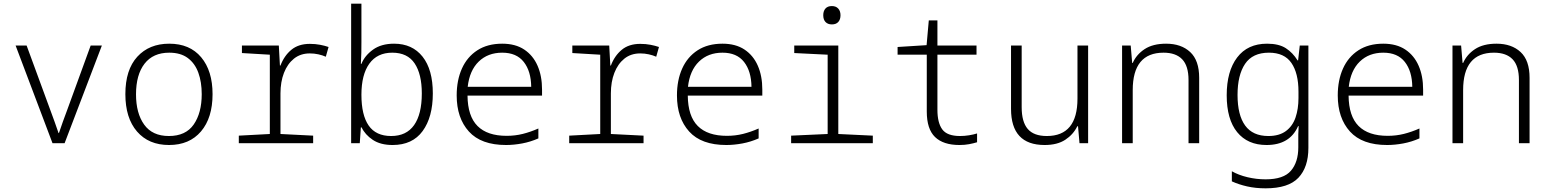

<svg xmlns="http://www.w3.org/2000/svg" viewBox="-20 -780 8440 1046"><path d="M266 0 65 -532H125L255 -178Q267 -146 277.5 -116.5Q288 -87 299 -55H301Q312 -87 322.5 -117Q333 -147 345 -178L474 -532H535L332 0Z M901 10Q790 10 726.5 -63.5Q663 -137 663 -267Q663 -400 728 -471Q793 -542 902 -542Q1014 -542 1076 -468Q1138 -394 1138 -267Q1138 -138 1075 -64Q1012 10 901 10ZM900 -39Q992 -39 1035.5 -102Q1079 -165 1079 -267Q1079 -333 1060.5 -384Q1042 -435 1003 -464Q964 -493 902 -493Q814 -493 767.5 -433Q721 -373 721 -266Q721 -163 765.5 -101Q810 -39 900 -39Z M1281 0V-41L1450 -50V-482L1298 -491V-532H1499L1505 -423H1508Q1528 -476 1567 -508.5Q1606 -541 1668 -541Q1698 -541 1724 -536Q1750 -531 1770 -524L1755 -471Q1737 -479 1714.5 -484Q1692 -489 1668 -489Q1617 -489 1581.5 -460.5Q1546 -432 1527 -383Q1508 -334 1508 -271V-50L1686 -41V0Z M2119 10Q2053 10 2011 -18Q1969 -46 1950 -86H1946L1940 0H1893V-760H1949V-551Q1949 -524 1948.5 -493Q1948 -462 1946 -432H1949Q1967 -477 2012 -509.5Q2057 -542 2127 -542Q2226 -542 2282 -471.5Q2338 -401 2338 -271Q2338 -142 2282.5 -66Q2227 10 2119 10ZM2111 -39Q2194 -39 2236 -98.5Q2278 -158 2278 -271Q2278 -376 2239 -434.5Q2200 -493 2117 -493Q2035 -493 1992 -433Q1949 -373 1949 -264Q1949 -153 1988.5 -96Q2028 -39 2111 -39Z M2737 10Q2601 10 2534.5 -63.5Q2468 -137 2468 -260Q2468 -343 2496.5 -406.5Q2525 -470 2580.5 -506Q2636 -542 2716 -542Q2788 -542 2836 -510Q2884 -478 2908.5 -422Q2933 -366 2933 -292V-259H2527Q2528 -147 2581.5 -93.5Q2635 -40 2740 -40Q2786 -40 2828 -50.5Q2870 -61 2913 -80V-26Q2870 -7 2824.5 1.5Q2779 10 2737 10ZM2874 -307Q2873 -392 2833.5 -442.5Q2794 -493 2716 -493Q2638 -493 2588 -444.5Q2538 -396 2528 -307Z M3081 0V-41L3250 -50V-482L3098 -491V-532H3299L3305 -423H3308Q3328 -476 3367 -508.5Q3406 -541 3468 -541Q3498 -541 3524 -536Q3550 -531 3570 -524L3555 -471Q3537 -479 3514.5 -484Q3492 -489 3468 -489Q3417 -489 3381.5 -460.5Q3346 -432 3327 -383Q3308 -334 3308 -271V-50L3486 -41V0Z M3937 10Q3801 10 3734.5 -63.5Q3668 -137 3668 -260Q3668 -343 3696.5 -406.5Q3725 -470 3780.5 -506Q3836 -542 3916 -542Q3988 -542 4036 -510Q4084 -478 4108.5 -422Q4133 -366 4133 -292V-259H3727Q3728 -147 3781.5 -93.5Q3835 -40 3940 -40Q3986 -40 4028 -50.5Q4070 -61 4113 -80V-26Q4070 -7 4024.5 1.5Q3979 10 3937 10ZM4074 -307Q4073 -392 4033.5 -442.5Q3994 -493 3916 -493Q3838 -493 3788 -444.5Q3738 -396 3728 -307Z M4512 -647Q4490 -647 4477.5 -660Q4465 -673 4465 -697Q4465 -720 4477 -733.5Q4489 -747 4512 -747Q4534 -747 4546.5 -733.5Q4559 -720 4559 -697Q4559 -674 4547 -660.5Q4535 -647 4512 -647ZM4290 0V-41L4489 -50V-482L4307 -491V-532H4547V-50L4735 -41V0Z M5207 10Q5119 10 5074 -33.5Q5029 -77 5029 -172V-482H4870V-524L5028 -534L5040 -669H5087V-532H5300V-482H5087V-182Q5087 -111 5113.5 -75Q5140 -39 5210 -39Q5235 -39 5259.5 -43Q5284 -47 5303 -53V-5Q5283 1 5259.5 5.5Q5236 10 5207 10Z M5671 10Q5488 10 5488 -187V-532H5546V-196Q5546 -116 5579 -77.5Q5612 -39 5683 -39Q5850 -39 5850 -243V-532H5908V0H5861L5853 -92H5849Q5827 -47 5783.5 -18.5Q5740 10 5671 10Z M6093 0V-532H6140L6148 -437H6151Q6171 -483 6216 -512.5Q6261 -542 6333 -542Q6415 -542 6464 -496.5Q6513 -451 6513 -356V0H6455V-344Q6455 -421 6420.5 -457Q6386 -493 6319 -493Q6151 -493 6151 -289V0Z M6875 246Q6820 246 6774 235.5Q6728 225 6691 208V153Q6728 174 6776.5 185.5Q6825 197 6875 197Q6973 197 7013 150Q7053 103 7053 23V-11Q7053 -32 7053 -49Q7053 -66 7055 -93H7052Q7007 10 6880 10Q6777 10 6720 -60Q6663 -130 6663 -261Q6663 -392 6720 -467Q6777 -542 6883 -542Q6947 -542 6985 -517.5Q7023 -493 7049 -451H7052L7061 -532H7108V26Q7108 131 7053.5 188.5Q6999 246 6875 246ZM6890 -39Q6949 -39 6985.5 -66Q7022 -93 7038 -140Q7054 -187 7054 -246V-281Q7054 -381 7015.5 -437Q6977 -493 6893 -493Q6804 -493 6763 -432Q6722 -371 6722 -263Q6722 -153 6763.5 -96Q6805 -39 6890 -39Z M7537 10Q7401 10 7334.5 -63.5Q7268 -137 7268 -260Q7268 -343 7296.5 -406.5Q7325 -470 7380.5 -506Q7436 -542 7516 -542Q7588 -542 7636 -510Q7684 -478 7708.5 -422Q7733 -366 7733 -292V-259H7327Q7328 -147 7381.5 -93.5Q7435 -40 7540 -40Q7586 -40 7628 -50.5Q7670 -61 7713 -80V-26Q7670 -7 7624.5 1.5Q7579 10 7537 10ZM7674 -307Q7673 -392 7633.5 -442.5Q7594 -493 7516 -493Q7438 -493 7388 -444.5Q7338 -396 7328 -307Z M7893 0V-532H7940L7948 -437H7951Q7971 -483 8016 -512.5Q8061 -542 8133 -542Q8215 -542 8264 -496.5Q8313 -451 8313 -356V0H8255V-344Q8255 -421 8220.5 -457Q8186 -493 8119 -493Q7951 -493 7951 -289V0Z"/></svg>

Font: Noto Sans Mono Light
Style: Regular
Weight: 300
Designer: Monotype Design Team
Foundry: Monotype Imaging Inc.
Version: Version 2.014; ttfautohint (v1.8.4.7-5d5b)